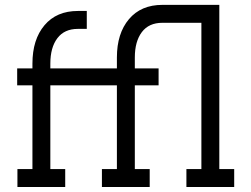

<svg xmlns="http://www.w3.org/2000/svg" viewBox="-20 -749 1007 769"><path d="M786.6 -657.7H630.4Q576.2 -657.7 548.1 -620.4Q520 -583 520 -518.6V-475.1H615.2V-407.2H520V-71.8H579.6V0H388.2V-71.8H448.2V-407.2H181.6V-71.8H241.2V0H49.8V-71.8H109.9V-407.2H48.8V-475.1H109.9V-494.1Q109.9 -590.8 158.2 -647.9Q206.5 -705.1 292 -705.1H327.6V-633.3H292Q237.8 -633.3 209.7 -595.9Q181.6 -558.6 181.6 -494.1V-475.1H448.2V-518.6Q448.2 -615.2 496.6 -672.4Q544.9 -729.5 630.4 -729.5H858.4V-71.8H918V0H726.6V-71.8H786.6Z"/></svg>

Font: Eligible
Style: Regular
Weight: 500
Version: Version 1.1